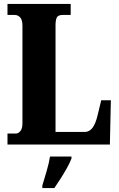

<svg xmlns="http://www.w3.org/2000/svg" viewBox="-20 -734 604 975"><path d="M18 0V-56H62Q73 -56 83.5 -68.5Q94 -81 94 -109V-602Q94 -633 82.5 -645.5Q71 -658 55 -658H18V-714H339V-658H298Q276 -658 269 -646Q262 -634 262 -605V-64H411Q433 -64 449 -84Q465 -104 476 -150L494 -225H543L538 0ZM195 208Q204 179 216.5 136Q229 93 234 61H343V71Q335 92 320 119Q305 146 288 172.5Q271 199 256 221H195Z"/></svg>

Font: Noto Serif ExtraCondensed Black
Style: Regular
Weight: 900
Width: 2
Designer: Monotype Design Team
Foundry: Monotype Imaging Inc.
Version: Version 2.015; ttfautohint (v1.8.4.7-5d5b)